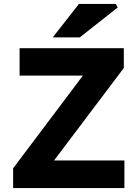

<svg xmlns="http://www.w3.org/2000/svg" viewBox="-20 -960 700 980"><path d="M47 -101 403 -574H80V-714H612V-613L256 -141H615V0H47ZM383 -940H571L581 -922L387 -769H249Z"/></svg>

Font: Nebula Sans Bold
Style: Regular
Weight: 700
Designer: Paul D. Hunt for Adobe (as Source Sans)
Foundry: Nebula Entertainment & Broadcasting LLC
Version: Version 1.010